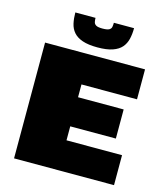

<svg xmlns="http://www.w3.org/2000/svg" viewBox="-129 -1001 967 1102"><g transform="rotate(15 354.5 -450.0)"><path d="M58 0V-688H652V-510H322V-434H593V-261H322V-178H652V0ZM355 -739Q300 -739 265.5 -751Q231 -763 212.5 -784.5Q194 -806 187.5 -835.5Q181 -865 181 -900H301Q301 -887 303.5 -875.5Q306 -864 317 -857.5Q328 -851 355 -851Q383 -851 394.5 -857.5Q406 -864 408 -875.5Q410 -887 410 -900H530Q530 -865 523 -835.5Q516 -806 497.5 -784.5Q479 -763 444.5 -751Q410 -739 355 -739Z"/></g></svg>

Font: Saira Expanded Black
Style: Regular
Weight: 900
Width: 7
Designer: Hector Gatti with collaboration of the Omnibus-Type team
Foundry: Omnibus-Type
Version: Version 1.101